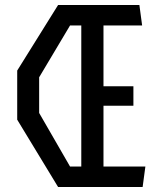

<svg xmlns="http://www.w3.org/2000/svg" viewBox="-20 -750 640 770"><path d="M213 0 49 -270V-467L213 -730H539L550 -648H395V-404H515V-326H395V-82H563L552 0ZM137 -297 261 -82H306V-648H261L137 -440Z"/></svg>

Font: Moralerspace Krypton JPDOC
Style: Regular
Weight: 400
Version: v0.0.6; ttfautohint (v1.8.4.7-5d5b-dirty) -l 6 -r 45 -G 200 